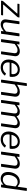

<svg xmlns="http://www.w3.org/2000/svg" viewBox="2342 -3128 792 5524"><g transform="rotate(90 2738.0 -366.0)"><path d="M6 0Q-1 0 -3 -2.5Q-5 -5 -4 -12L0 -39Q1 -47 5 -52.5Q9 -58 17 -68L363 -459Q368 -464 367 -467.5Q366 -471 358 -471H91Q85 -471 83.5 -474Q82 -477 83 -484L89 -521Q90 -526 93.5 -528Q97 -530 101 -530H472Q479 -530 479 -521L474 -490Q473 -483 469.5 -477Q466 -471 459 -464L112 -72Q107 -67 108.5 -63Q110 -59 115 -59H409Q420 -59 418 -50L412 -12Q411 -6 409 -3Q407 0 400 0H6Z M677 10Q613 10 573.5 -25.5Q534 -61 534 -121Q534 -126 534 -132.5Q534 -139 535 -145L588 -517Q589 -525 592 -527.5Q595 -530 602 -530H658Q666 -530 669.5 -525.5Q673 -521 671 -514L622 -163Q621 -157 620.5 -151Q620 -145 620 -141Q620 -96 642.5 -76Q665 -56 706 -56Q751 -56 794 -80.5Q837 -105 882 -145L935 -518Q937 -526 940 -528Q943 -530 951 -530H1006Q1014 -530 1017.5 -525.5Q1021 -521 1020 -514L948 -10Q947 -5 945 -2.5Q943 0 937 0H879Q873 0 870 -2.5Q867 -5 868 -11L876 -67Q877 -73 874.5 -74Q872 -75 866 -70Q805 -23 761 -6.5Q717 10 677 10Z M1114 0Q1108 0 1105 -4.5Q1102 -9 1103 -16L1174 -520Q1175 -526 1177 -528Q1179 -530 1184 -530H1247Q1252 -530 1254.5 -528Q1257 -526 1255 -519L1247 -462Q1246 -451 1255 -459Q1303 -497 1350.5 -518.5Q1398 -540 1449 -540Q1519 -540 1556 -505Q1593 -470 1593 -413Q1593 -407 1592.5 -400.5Q1592 -394 1591 -386L1538 -13Q1537 -5 1534 -2.5Q1531 0 1523 0H1465Q1459 0 1456 -4.5Q1453 -9 1455 -16L1505 -371Q1506 -378 1506.5 -384.5Q1507 -391 1507 -396Q1507 -434 1486 -454Q1465 -474 1419 -474Q1388 -474 1361 -464.5Q1334 -455 1305.5 -436.5Q1277 -418 1241 -391L1187 -12Q1186 -5 1183 -2.5Q1180 0 1171 0H1114Z M1910 10Q1843 10 1792.5 -18Q1742 -46 1715 -96.5Q1688 -147 1688 -215Q1688 -277 1708 -335Q1728 -393 1766 -439Q1804 -485 1858 -512.5Q1912 -540 1979 -540Q2044 -540 2091 -514.5Q2138 -489 2163.5 -440Q2189 -391 2189 -322Q2189 -308 2188 -293.5Q2187 -279 2185 -264Q2184 -256 2179 -251.5Q2174 -247 2164 -247H1785Q1777 -247 1774 -237.5Q1771 -228 1771 -202Q1771 -133 1812.5 -93.5Q1854 -54 1919 -54Q1972 -54 2013.5 -75Q2055 -96 2088 -138Q2092 -142 2096 -141.5Q2100 -141 2103 -139L2142 -118Q2153 -112 2146 -101Q2113 -61 2077 -37Q2041 -13 2000 -1.5Q1959 10 1910 10ZM2088 -300Q2098 -300 2104 -308Q2110 -316 2110 -345Q2110 -404 2075 -442Q2040 -480 1978 -480Q1925 -480 1883.5 -454Q1842 -428 1816.5 -386.5Q1791 -345 1785 -300Z M2282 0Q2275 0 2271 -4.5Q2267 -9 2268 -16L2369 -732Q2371 -738 2373.5 -740Q2376 -742 2381 -742H2440Q2452 -742 2450 -729L2413 -471Q2412 -459 2420 -464Q2460 -490 2491.5 -507Q2523 -524 2552 -532Q2581 -540 2614 -540Q2686 -540 2722 -505.5Q2758 -471 2758 -414Q2758 -407 2757.5 -400Q2757 -393 2756 -386L2703 -13Q2702 -5 2699.5 -2.5Q2697 0 2689 0H2633Q2617 0 2620 -16L2670 -372Q2671 -379 2671.5 -385Q2672 -391 2672 -397Q2672 -434 2651 -454Q2630 -474 2584 -474Q2553 -474 2526 -464.5Q2499 -455 2470.5 -436.5Q2442 -418 2406 -391L2352 -12Q2351 -5 2348 -2.5Q2345 0 2337 0Z M2866 0Q2859 0 2855 -4.5Q2851 -9 2852 -16L2923 -520Q2924 -526 2926 -528Q2928 -530 2933 -530H2995Q3002 -530 3003.5 -527Q3005 -524 3004 -518L2997 -467Q2995 -457 3003 -462Q3040 -487 3069.5 -504.5Q3099 -522 3128.5 -531Q3158 -540 3190 -540Q3251 -540 3282.5 -513Q3314 -486 3320 -451Q3321 -447 3325.5 -450Q3330 -453 3337 -458Q3373 -484 3404 -502.5Q3435 -521 3465 -530.5Q3495 -540 3528 -540Q3594 -540 3629 -505.5Q3664 -471 3664 -413Q3664 -406 3663.5 -399.5Q3663 -393 3662 -385L3609 -13Q3608 -5 3605.5 -2.5Q3603 0 3595 0H3538Q3523 0 3526 -16L3576 -370Q3577 -377 3577.5 -384.5Q3578 -392 3578 -398Q3578 -434 3558.5 -454Q3539 -474 3497 -474Q3467 -474 3438.5 -462.5Q3410 -451 3386.5 -435Q3363 -419 3344 -404Q3336 -397 3330.5 -390.5Q3325 -384 3323 -374L3272 -13Q3271 -5 3268 -2.5Q3265 0 3258 0H3202Q3196 0 3192 -4.5Q3188 -9 3189 -16L3239 -372Q3246 -421 3227.5 -447.5Q3209 -474 3161 -474Q3131 -474 3105 -464.5Q3079 -455 3052 -436.5Q3025 -418 2990 -391L2936 -12Q2935 -5 2932 -2.5Q2929 0 2920 0H2866Z M3981 10Q3914 10 3863.5 -18Q3813 -46 3786 -96.5Q3759 -147 3759 -215Q3759 -277 3779 -335Q3799 -393 3837 -439Q3875 -485 3929 -512.5Q3983 -540 4050 -540Q4115 -540 4162 -514.5Q4209 -489 4234.5 -440Q4260 -391 4260 -322Q4260 -308 4259 -293.5Q4258 -279 4256 -264Q4255 -256 4250 -251.5Q4245 -247 4235 -247H3856Q3848 -247 3845 -237.5Q3842 -228 3842 -202Q3842 -133 3883.5 -93.5Q3925 -54 3990 -54Q4043 -54 4084.5 -75Q4126 -96 4159 -138Q4163 -142 4167 -141.5Q4171 -141 4174 -139L4213 -118Q4224 -112 4217 -101Q4184 -61 4148 -37Q4112 -13 4071 -1.5Q4030 10 3981 10ZM4159 -300Q4169 -300 4175 -308Q4181 -316 4181 -345Q4181 -404 4146 -442Q4111 -480 4049 -480Q3996 -480 3954.5 -454Q3913 -428 3887.5 -386.5Q3862 -345 3856 -300Z M4350 0Q4344 0 4341 -4.5Q4338 -9 4339 -16L4410 -520Q4411 -526 4413 -528Q4415 -530 4420 -530H4483Q4488 -530 4490.5 -528Q4493 -526 4491 -519L4483 -462Q4482 -451 4491 -459Q4539 -497 4586.5 -518.5Q4634 -540 4685 -540Q4755 -540 4792 -505Q4829 -470 4829 -413Q4829 -407 4828.5 -400.5Q4828 -394 4827 -386L4774 -13Q4773 -5 4770 -2.5Q4767 0 4759 0H4701Q4695 0 4692 -4.5Q4689 -9 4691 -16L4741 -371Q4742 -378 4742.5 -384.5Q4743 -391 4743 -396Q4743 -434 4722 -454Q4701 -474 4655 -474Q4624 -474 4597 -464.5Q4570 -455 4541.5 -436.5Q4513 -418 4477 -391L4423 -12Q4422 -5 4419 -2.5Q4416 0 4407 0H4350Z M5300 0Q5293 0 5288.5 -3.5Q5284 -7 5286 -14L5292 -57Q5294 -65 5291 -65Q5288 -65 5280 -58Q5268 -48 5245.5 -31.5Q5223 -15 5191 -2.5Q5159 10 5116 10Q5032 10 4978 -43.5Q4924 -97 4924 -201Q4924 -262 4942 -322Q4960 -382 4995 -431.5Q5030 -481 5081 -510.5Q5132 -540 5198 -540Q5249 -540 5279.5 -522.5Q5310 -505 5331 -484Q5339 -476 5344 -478.5Q5349 -481 5351 -496L5384 -731Q5386 -737 5388.5 -739.5Q5391 -742 5397 -742H5458Q5469 -742 5468 -727L5367 -14Q5366 -5 5362.5 -2.5Q5359 0 5350 0ZM5341 -415Q5315 -446 5285 -462Q5255 -478 5216 -478Q5165 -478 5126 -453Q5087 -428 5061 -387Q5035 -346 5022 -297.5Q5009 -249 5009 -203Q5009 -150 5027 -116Q5045 -82 5075.5 -66.5Q5106 -51 5144 -51Q5185 -51 5220.5 -70.5Q5256 -90 5279 -118.5Q5302 -147 5306 -174Z"/></g></svg>

Font: Libre Franklin
Style: Italic
Weight: 400
Italic angle: -8°
Designer: Pablo Impallari, Rodrigo Fuenzalida, Nhung Nguyen
Foundry: Impallari Type
Version: Version 3.000